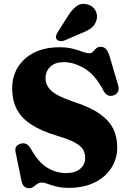

<svg xmlns="http://www.w3.org/2000/svg" viewBox="-20 -958 673 995"><path d="M336 15.5Q298.5 15.5 271.8 8.5Q245 1.5 227 -5.2Q209 -12 198.5 -12Q183.5 -12 173 -4.8Q162.5 2.5 153 10Q143.5 17.5 130.5 17.5Q98.5 17.5 91 -22.5L60.5 -171Q54 -203 86 -213Q118.5 -223.5 139.5 -187.5Q178.5 -117 224.8 -89Q271 -61 322.5 -61Q368.5 -61 395 -82.8Q421.5 -104.5 421.5 -140.5Q421.5 -164.5 410.2 -183.2Q399 -202 368.5 -218.8Q338 -235.5 280 -253Q191 -279.5 139 -314.8Q87 -350 65 -395.8Q43 -441.5 43 -499.5Q43 -562 73 -610.2Q103 -658.5 157.8 -685.8Q212.5 -713 287 -713Q329.5 -713 358.5 -705.2Q387.5 -697.5 407.5 -689.8Q427.5 -682 442 -682Q454 -682 461.8 -690.2Q469.5 -698.5 478.2 -707Q487 -715.5 502 -715.5Q518 -715.5 528.8 -704.5Q539.5 -693.5 548.5 -664.5L592.5 -515.5Q598.5 -496.5 591 -482Q583.5 -467.5 566 -463Q534 -454 516 -488.5Q475 -568 419.8 -602Q364.5 -636 310 -636Q266 -636 241 -612.5Q216 -589 216 -552.5Q216 -515 246 -487.5Q276 -460 359 -431.5Q446 -403.5 496 -368.5Q546 -333.5 567 -290.2Q588 -247 587.5 -194.5Q587.5 -136 557.5 -88.5Q527.5 -41 471.2 -12.8Q415 15.5 336 15.5ZM330 -871.5Q351 -906 374.8 -924.8Q398.5 -943.5 431.5 -935.5Q460.5 -928.5 473.8 -905.2Q487 -882 481 -857.5Q475 -831.5 455.8 -815.2Q436.5 -799 401.5 -786L313.5 -748Q303 -744 291.8 -745.2Q280.5 -746.5 274.5 -753.5Q268 -762 270.2 -771.2Q272.5 -780.5 278.5 -791Z"/></svg>

Font: Fraunces 9pt S050
Style: Bold
Weight: 700
Version: Version 1.000; ttfautohint (v1.8.3)